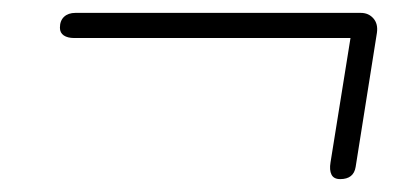

<svg xmlns="http://www.w3.org/2000/svg" viewBox="-20 -429 640 298"><path d="M508 -151Q498 -151 494.5 -158Q491 -165 493 -177L524 -370H95Q85 -370 79 -374Q73 -378 73 -386Q73 -397 79.5 -403Q86 -409 97 -409H540Q552 -409 559.5 -400.5Q567 -392 565 -378L532 -170Q529 -151 508 -151Z"/></svg>

Font: Nunito Variable Extra Light
Style: Italic
Weight: 200
Italic angle: -9°
Designer: Vernon Adams
Foundry: Vernon Adams
Version: Version 3.602